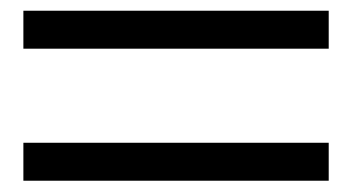

<svg xmlns="http://www.w3.org/2000/svg" viewBox="-20 -574 640 349"><path d="M22.5 -485.5V-554.5H577.5V-485.5ZM22.5 -245.5V-314.5H577.5V-245.5Z"/></svg>

Font: Victor Mono Thin
Style: Regular
Weight: 100
Monospace: yes
Designer: Rune Bjørnerås
Version: Version 1.561;gftools[0.9.30]